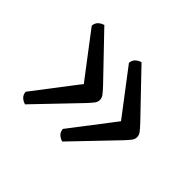

<svg xmlns="http://www.w3.org/2000/svg" viewBox="-94 -585 635 635"><g transform="rotate(45 223.5 -267.5)"><path d="M77 -82 216 -227Q230 -242 236 -250Q242 -258 242 -267Q242 -277 236 -285Q230 -293 216 -308L77 -453Q66 -450 58 -442.5Q50 -435 49 -422L167 -267L49 -113Q50 -100 58 -92.5Q66 -85 77 -82ZM251 -82 390 -227Q404 -242 410 -250Q416 -258 416 -267Q416 -277 410 -285Q404 -293 390 -308L251 -453Q240 -450 232 -442.5Q224 -435 223 -422L341 -267L223 -113Q224 -100 232 -92.5Q240 -85 251 -82Z"/></g></svg>

Font: Petrona Medium
Style: Regular
Weight: 500
Designer: Ringo R. Seeber
Foundry: Ringo R. Seeber
Version: Version 2.001; ttfautohint (v1.8.3)